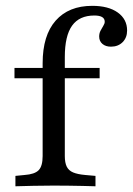

<svg xmlns="http://www.w3.org/2000/svg" viewBox="-20 -651 464 671"><path d="M30.6 -377.4V-413.7H328.2V-377.4ZM167.7 -2.4Q127.4 -2.4 96.4 -1.6Q65.3 -0.8 33.9 0V-36.3L66.1 -39.5Q100.8 -41.9 114.9 -56Q129 -70.2 129 -105.6V-206.5H206.5V-105.6Q206.5 -82.3 213.3 -68.5Q220.2 -54.8 235.5 -48.4Q250.8 -41.9 277.4 -39.5L313.7 -36.3V0Q291.1 -0.8 269 -1.2Q246.8 -1.6 222.2 -2Q197.6 -2.4 167.7 -2.4ZM129 -206.5V-429.8Q129 -527.4 174.6 -579Q220.2 -630.6 302.4 -630.6Q358.9 -630.6 391.5 -607.3Q424.2 -583.9 424.2 -544.4Q424.2 -519.4 408.5 -503.6Q392.7 -487.9 367.7 -487.9Q349.2 -487.9 337.9 -497.6Q326.6 -507.3 326.6 -523.4Q326.6 -534.7 331.5 -544Q336.3 -553.2 341.1 -560.9Q346 -568.5 346 -575Q346 -596.8 309.7 -596.8Q257.3 -596.8 231.9 -561.3Q206.5 -525.8 206.5 -451.6V-206.5Z"/></svg>

Font: Playfair 9pt
Style: Regular
Weight: 400
Designer: Claus Eggers Sørensen
Foundry: Claus Eggers Sørensen
Version: Version 2.203